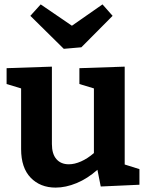

<svg xmlns="http://www.w3.org/2000/svg" viewBox="-20 -841 671 873"><path d="M547 -93 614 -72V-1L438 7L423 -69Q378 -29 328.5 -8.5Q279 12 233 12Q163 12 119.5 -33Q76 -78 76 -163V-439L10 -459V-531L216 -538V-186Q216 -141 236.5 -117.5Q257 -94 293 -94Q319 -94 348.5 -107Q378 -120 407 -145V-439L341 -459V-531L547 -538ZM307 -724 446 -821 492 -769 350 -626 270 -619 118 -769 165 -821Z"/></svg>

Font: Bitter Pro
Style: Bold
Weight: 700
Designer: Sol Matas, and Bitter project Authors
Foundry: Sol Matas
Version: Version 1.010